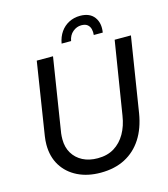

<svg xmlns="http://www.w3.org/2000/svg" viewBox="-128 -983 958 1095"><g transform="rotate(-15 350.5 -435.5)"><path d="M331 12Q254 12 195.5 -17Q137 -46 104.5 -98.5Q72 -151 72 -222Q72 -234 73 -246.5Q74 -259 76 -272L143 -700H239L170 -263Q169 -255 168.5 -246Q168 -237 168 -228Q168 -181 189 -146Q210 -111 247.5 -91.5Q285 -72 336 -72Q393 -72 433.5 -97Q474 -122 499.5 -166.5Q525 -211 534 -270L603 -700H699L629 -259Q615 -173 576 -112.5Q537 -52 475.5 -20Q414 12 331 12ZM305 -757Q312 -796 331.5 -824Q351 -852 381 -867.5Q411 -883 447 -883Q504 -883 530.5 -847.5Q557 -812 548 -757H495Q497 -775 493 -791.5Q489 -808 476.5 -818.5Q464 -829 440 -829Q413 -829 390 -810Q367 -791 361 -757Z"/></g></svg>

Font: MuseoModerno
Style: Italic
Weight: 400
Italic angle: -9°
Designer: Pablo Cosgaya, Héctor Gatti, Marcela Romero, and the Authors of The MuseoModerno Project.
Foundry: Omnibus-Type Team
Version: Version 1.003